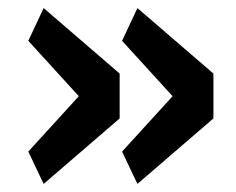

<svg xmlns="http://www.w3.org/2000/svg" viewBox="-20 -513 585 475"><path d="M175 -275 50 -412 88 -493 276 -331V-220L88 -58L50 -138ZM407 -275 282 -412 320 -493 508 -331V-220L320 -58L282 -138Z"/></svg>

Font: IBM Plex Sans KR SmBld
Style: Regular
Weight: 600
Designer: Mike Abbink; Paul van der Laan; Pieter van Rosmalen; Wujin Sim; Chorong Kim; Dohee Lee;
Foundry: Sandoll Inc.
Version: Version 1.002